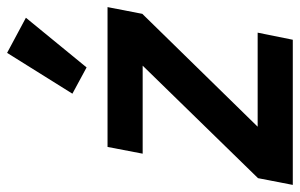

<svg xmlns="http://www.w3.org/2000/svg" viewBox="-181 -673 845 541"><g transform="rotate(-90 241.5 -402.5)"><path d="M400 0H-9L10 -98L327 -423H79L98 -522H492L473 -424L155 -99H420ZM462 -752 322 -581 248 -621 363 -805Z"/></g></svg>

Font: IBM Plex Sans SemiBold
Style: Italic
Weight: 600
Italic angle: -11.31°
Designer: Mike Abbink, Paul van der Laan, Pieter van Rosmalen
Foundry: Bold Monday
Version: Version 3.201